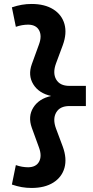

<svg xmlns="http://www.w3.org/2000/svg" viewBox="-20 -731 469 969"><path d="M139.3 -711Q205.9 -711 249.1 -683.8Q292.2 -656.6 305.4 -609.4Q318.5 -562.3 296.9 -503L262.8 -411.3Q244.8 -362.4 263.5 -330Q282.2 -297.6 330.1 -297.6H413.4V-195.8H330.1Q282.2 -195.8 263.5 -163.1Q244.8 -130.4 262.8 -81.9L296.9 9.3Q318.5 68.9 305.4 116Q292.2 163.1 249.1 190.4Q205.9 217.6 139.3 217.6Q113.6 217.6 89.6 213.4Q65.6 209.1 40 200.4L60 102.2Q91.3 113.2 122.7 113.2Q162.4 112.5 177.4 84.6Q192.4 56.7 177.1 14.4L140.6 -85.9Q120 -143 148 -188Q176 -233 238.2 -246.6Q175.7 -260.4 148 -305.6Q120.3 -350.7 140.6 -407.3L177.1 -507.8Q192.4 -549.8 177.4 -577.9Q162.4 -605.9 122.7 -606.6Q91.3 -606.6 60 -595.6L40 -693.9Q65.6 -702.6 89.6 -706.8Q113.6 -711 139.3 -711Z"/></svg>

Font: Red Hat Display VF
Style: Regular
Weight: 300
Designer: Pentagram, MCKL
Foundry: Pentagram, MCKL
Version: Version 1.023